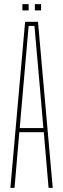

<svg xmlns="http://www.w3.org/2000/svg" viewBox="-20 -905 304 925"><path d="M30 0 101 -800H163L234 0H214L191 -268H73L50 0ZM75 -288H189L174 -462L146 -780H118L90 -461ZM148 -855V-885H178V-855ZM88 -855V-885H118V-855Z"/></svg>

Font: Big Shoulders Thin
Style: Regular
Weight: 100
Designer: Patric King
Foundry: XO Type Co
Version: Version 2.002